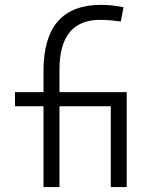

<svg xmlns="http://www.w3.org/2000/svg" viewBox="-20 -762 626 782"><path d="M157.2 0V-329.1H41V-386.7H157.2V-473.6Q157.2 -742.2 391.1 -742.2Q439 -742.2 482.9 -732.4L472.2 -674.3Q423.8 -681.2 388.2 -681.2Q222.2 -681.2 222.2 -478.5V-386.7H496.1V0H431.2V-329.1H222.2V0Z"/></svg>

Font: CaskaydiaCove NFP Light
Style: Regular
Weight: 300
Designer: Aaron Bell
Foundry: Saja Typeworks
Version: Version 2111.001; VTT 6.35;Nerd Fonts 3.1.1